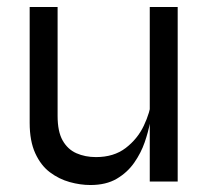

<svg xmlns="http://www.w3.org/2000/svg" viewBox="-20 -520 594 550"><path d="M489 0H409V-500H489ZM414 -233 415 -205Q414 -193 409.5 -168Q405 -143 394.5 -112.5Q384 -82 364.5 -54Q345 -26 314.5 -8Q284 10 239 10Q210 10 179.5 1.5Q149 -7 123 -26.5Q97 -46 81 -81Q65 -116 65 -168V-500H145V-188Q145 -143 159.5 -117.5Q174 -92 199 -81Q224 -70 255 -70Q306 -70 340 -96Q374 -122 392 -160Q410 -198 414 -233Z"/></svg>

Font: Syne
Style: Regular
Weight: 400
Designer: Lucas Descroix
Foundry: Bonjour Monde
Version: Version 2.200